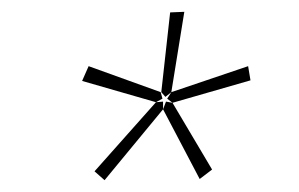

<svg xmlns="http://www.w3.org/2000/svg" viewBox="-20 -782 506 325"><path d="M318 -479 256 -597 261 -610 272 -608 339 -495ZM157 -477 140 -492 244 -609 256 -610V-597ZM244 -609 119 -645 130 -670 252 -626 255 -615ZM260 -618 253 -626 268 -761 292 -762 270 -626ZM272 -608 263 -615 270 -626 400 -670 404 -646Z"/></svg>

Font: Bitter Thin
Style: Italic
Weight: 100
Italic angle: -9°
Designer: Sol Matas, and Bitter project Authors
Foundry: Sol Matas
Version: Version 2.002